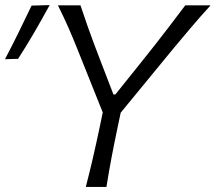

<svg xmlns="http://www.w3.org/2000/svg" viewBox="-76 -734 848 754"><path d="M261 0Q276.5 -60 289.2 -115.2Q302 -170.5 316 -237L327.5 -292.5L226 -546Q209.5 -587 192.8 -625.2Q176 -663.5 151.5 -713H240Q256.5 -663.5 269.2 -627.8Q282 -592 294 -559.8Q306 -527.5 321 -489L369.5 -363H377L474.5 -484.5Q507 -525 533.2 -558.5Q559.5 -592 587.2 -628.2Q615 -664.5 651.5 -713H751Q712 -670.5 676.2 -628.2Q640.5 -586 607 -546L398 -291.5L386.5 -237Q372.5 -170.5 362 -115.2Q351.5 -60 342 0ZM-56.5 -501.5Q-28.5 -554.5 -2.8 -607Q23 -659.5 48 -712L119 -714Q89.5 -660 58.8 -607Q28 -554 -5 -503Z"/></svg>

Font: Commissioner Flair Light
Style: Italic
Weight: 300
Italic angle: -12°
Designer: Kostas Bartsokas
Foundry: Kostas Bartsokas
Version: Version 1.000; ttfautohint (v1.8.3)